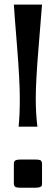

<svg xmlns="http://www.w3.org/2000/svg" viewBox="-20 -812 248 852"><path d="M166.5 -83.5V0Q166.5 8.8 165.3 12.2Q164.1 15.6 157.2 18.3Q150.4 21 135.3 21H72.8Q52.2 21 46.9 16.6Q41.5 12.2 41.5 0V-83.5Q41.5 -88.9 42 -91.3Q42.5 -93.8 45.2 -97.4Q47.9 -101.1 54.7 -102.5Q61.5 -104 72.8 -104H135.3Q156.7 -104 161.6 -99.4Q166.5 -94.7 166.5 -83.5ZM166.5 -791.5Q164.6 -760.3 151.6 -606.9Q138.7 -453.6 138.7 -375Q138.7 -306.6 146 -250H62.5Q67.9 -297.4 67.9 -375Q67.9 -456.1 55.4 -609.4Q43 -762.7 41.5 -791.5Z"/></svg>

Font: Resagnicto
Style: Bold
Weight: 700
Version: Version 0.9991